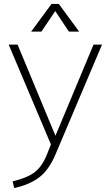

<svg xmlns="http://www.w3.org/2000/svg" viewBox="-20 -726 560 973"><path d="M497 -500 261 57Q227 137 177 174Q127 211 52 227L44 193Q116 176 154 148Q192 120 217 59L238 6L24 -500H69L261 -38L454 -500ZM190 -566H138L241 -706H278L381 -566H329L260 -670Z"/></svg>

Font: MuliDisplayVN ExtraLight
Style: Regular
Weight: 200
Designer: Vernon Adams
Foundry: Vernon Adams
Version: Version 2.100